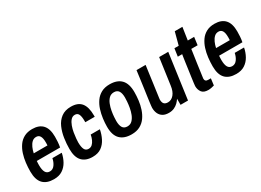

<svg xmlns="http://www.w3.org/2000/svg" viewBox="-26 -1300 2633 1939"><g transform="rotate(-30 1291.0 -330.5)"><path d="M204 12Q120 12 77 -33.5Q34 -79 34 -174Q34 -224 40 -275Q46 -326 61 -373Q76 -420 102 -457.5Q128 -495 168 -516.5Q208 -538 263 -538Q344 -538 385 -493Q426 -448 426 -356Q426 -328 424 -297Q422 -266 416 -235H144Q143 -219 142.5 -206Q142 -193 142 -187Q142 -132 157.5 -104.5Q173 -77 207 -77Q242 -77 264.5 -108Q287 -139 295 -181H404Q394 -129 369.5 -85Q345 -41 304.5 -14.5Q264 12 204 12ZM156 -317H316Q317 -335 317 -342.5Q317 -350 317 -355Q317 -401 303 -425Q289 -449 259 -449Q230 -449 210 -430Q190 -411 176.5 -381Q163 -351 156 -317Z M655 12Q575 12 532.5 -33.5Q490 -79 490 -174Q490 -235 499.5 -298.5Q509 -362 533 -416.5Q557 -471 601.5 -504.5Q646 -538 715 -538Q797 -538 835.5 -490.5Q874 -443 874 -345V-329H764V-345Q764 -395 752 -421Q740 -447 709 -447Q681 -447 661.5 -425Q642 -403 629.5 -368.5Q617 -334 611 -298Q605 -262 602.5 -232Q600 -202 600 -189Q600 -136 613.5 -107.5Q627 -79 660 -79Q685 -79 702.5 -95Q720 -111 732 -137.5Q744 -164 749 -194H856Q846 -140 822 -92.5Q798 -45 758 -16.5Q718 12 655 12Z M1110 12Q1023 12 977 -34.5Q931 -81 931 -178Q931 -223 937.5 -273Q944 -323 959 -370Q974 -417 1000.5 -455Q1027 -493 1068 -515.5Q1109 -538 1167 -538Q1255 -538 1300.5 -490.5Q1346 -443 1346 -345Q1346 -300 1340 -250Q1334 -200 1318.5 -153.5Q1303 -107 1276.5 -69.5Q1250 -32 1209 -10Q1168 12 1110 12ZM1113 -79Q1147 -79 1169.5 -101.5Q1192 -124 1205.5 -158.5Q1219 -193 1225.5 -230.5Q1232 -268 1234 -299Q1236 -330 1236 -345Q1236 -395 1219 -421Q1202 -447 1165 -447Q1130 -447 1107.5 -425Q1085 -403 1071.5 -368.5Q1058 -334 1051.5 -297Q1045 -260 1043 -229Q1041 -198 1041 -184Q1041 -132 1058 -105.5Q1075 -79 1113 -79Z M1544 12Q1502 12 1475 -4.5Q1448 -21 1434.5 -50Q1421 -79 1421 -117Q1421 -125 1423 -141Q1425 -157 1428 -181.5Q1431 -206 1436 -240.5Q1441 -275 1447 -318Q1453 -361 1460 -413Q1467 -465 1475 -526H1581Q1573 -469 1566.5 -420Q1560 -371 1554.5 -331Q1549 -291 1544.5 -259Q1540 -227 1537 -204Q1534 -181 1532 -167.5Q1530 -154 1530 -150Q1530 -116 1544.5 -100.5Q1559 -85 1589 -85Q1629 -85 1658.5 -120Q1688 -155 1696 -218L1739 -526H1845L1772 0H1685V-71Q1672 -51 1653 -32Q1634 -13 1607 -0.5Q1580 12 1544 12Z M2005 11Q1950 11 1928.5 -19Q1907 -49 1907 -89Q1907 -95 1910.5 -122.5Q1914 -150 1919.5 -189.5Q1925 -229 1931 -271Q1937 -313 1942 -350.5Q1947 -388 1951 -411.5Q1955 -435 1955 -435H1904L1917 -526H1967L2006 -673H2095L2073 -526H2147L2135 -435H2061Q2061 -435 2058 -412Q2055 -389 2049.5 -353.5Q2044 -318 2038.5 -278Q2033 -238 2028 -201.5Q2023 -165 2019.5 -140.5Q2016 -116 2016 -114Q2016 -79 2053 -79H2084L2074 -1Q2061 3 2041 7Q2021 11 2005 11Z M2330 12Q2246 12 2203 -33.5Q2160 -79 2160 -174Q2160 -224 2166 -275Q2172 -326 2187 -373Q2202 -420 2228 -457.5Q2254 -495 2294 -516.5Q2334 -538 2389 -538Q2470 -538 2511 -493Q2552 -448 2552 -356Q2552 -328 2550 -297Q2548 -266 2542 -235H2270Q2269 -219 2268.5 -206Q2268 -193 2268 -187Q2268 -132 2283.5 -104.5Q2299 -77 2333 -77Q2368 -77 2390.5 -108Q2413 -139 2421 -181H2530Q2520 -129 2495.5 -85Q2471 -41 2430.5 -14.5Q2390 12 2330 12ZM2282 -317H2442Q2443 -335 2443 -342.5Q2443 -350 2443 -355Q2443 -401 2429 -425Q2415 -449 2385 -449Q2356 -449 2336 -430Q2316 -411 2302.5 -381Q2289 -351 2282 -317Z"/></g></svg>

Font: Archivo Narrow SemiBold
Style: Italic
Weight: 600
Italic angle: -8°
Designer: Hector Gatti
Foundry: Omnibus-Type
Version: Version 3.002